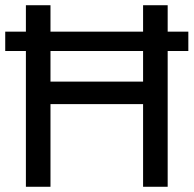

<svg xmlns="http://www.w3.org/2000/svg" viewBox="-20 -714 740 734"><path d="M0 -519H79V0H173V-316H527V0H621V-519H700V-593H621V-694H527V-593H173V-694H79V-593H0ZM173 -402V-519H527V-402Z"/></svg>

Font: MV Cash
Style: Regular
Weight: 400
Designer: Rodrigo Fuenzalida
Foundry: fragTYPE
Version: Version 1.100;Glyphs 3.1.2 (3151)